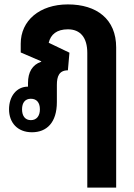

<svg xmlns="http://www.w3.org/2000/svg" viewBox="-20 -591 610 871"><path d="M376 260H507V-376C507 -504 419 -571 288 -571C159 -571 74 -497 74 -393V-353L167 -313V-311C126 -297 107 -263 107 -214V-198C55 -198 21 -154 21 -95C21 -35 59 9 125 9C192 9 238 -35 238 -128V-206C238 -244 248 -272 288 -272L295 -352L201 -397C210 -435 238 -458 288 -458C345 -458 376 -420 376 -351ZM120 -46C94 -46 80 -65 80 -95C80 -125 94 -143 120 -143C146 -143 161 -126 161 -95C161 -65 146 -46 120 -46Z"/></svg>

Font: Noto Sans Thai Looped Condensed
Style: Bold
Weight: 700
Width: 3
Designer: Sasikarn Vongin, Ben Mitchell
Foundry: The Fontpad Ltd
Version: Version 1.001